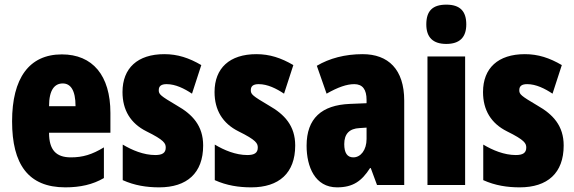

<svg xmlns="http://www.w3.org/2000/svg" viewBox="-20 -796 2469 826"><path d="M246 -562C105 -562 32 -459 32 -274C32 -90 101 10 261 10C325 10 379 -2 427 -30V-162C376 -131 336 -119 285 -119C221 -119 191 -151 191 -225H455V-310C455 -472 378 -562 246 -562ZM250 -437C283 -437 305 -409 305 -339H191C191 -411 216 -437 250 -437Z M854 -170C854 -255 808 -304 741 -342C670 -384 663 -390 663 -408C663 -426 674 -434 697 -434C735 -434 773 -415 806 -393L846 -516C793 -547 744 -563 687 -563C572 -563 507 -503 507 -400C507 -322 542 -265 610 -231C687 -193 693 -179 693 -161C693 -138 678 -129 648 -129C598 -129 548 -150 508 -174V-21C559 2 611 10 665 10C784 10 854 -51 854 -170Z M1250 -170C1250 -255 1204 -304 1137 -342C1066 -384 1059 -390 1059 -408C1059 -426 1070 -434 1093 -434C1131 -434 1169 -415 1202 -393L1242 -516C1189 -547 1140 -563 1083 -563C968 -563 903 -503 903 -400C903 -322 938 -265 1006 -231C1083 -193 1089 -179 1089 -161C1089 -138 1074 -129 1044 -129C994 -129 944 -150 904 -174V-21C955 2 1007 10 1061 10C1180 10 1250 -51 1250 -170Z M1540 -563C1464 -563 1397 -545 1343 -513L1385 -393C1434 -421 1472 -434 1504 -434C1540 -434 1557 -411 1557 -366V-352L1485 -349C1364 -344 1299 -287 1299 -169C1299 -79 1335 10 1430 10C1499 10 1536 -17 1572 -73H1575L1602 0H1719V-363C1719 -498 1650 -563 1540 -563ZM1527 -245 1557 -247V-198C1557 -151 1532 -119 1500 -119C1474 -119 1461 -138 1461 -176C1461 -220 1483 -243 1527 -245Z M1900 -776C1840 -776 1814 -748 1814 -691C1814 -635 1843 -607 1900 -607C1957 -607 1986 -635 1986 -691C1986 -747 1960 -776 1900 -776ZM1981 -553H1819V0H1981Z M2405 -170C2405 -255 2359 -304 2292 -342C2221 -384 2214 -390 2214 -408C2214 -426 2225 -434 2248 -434C2286 -434 2324 -415 2357 -393L2397 -516C2344 -547 2295 -563 2238 -563C2123 -563 2058 -503 2058 -400C2058 -322 2093 -265 2161 -231C2238 -193 2244 -179 2244 -161C2244 -138 2229 -129 2199 -129C2149 -129 2099 -150 2059 -174V-21C2110 2 2162 10 2216 10C2335 10 2405 -51 2405 -170Z"/></svg>

Font: Noto Sans Devanagari ExtraCondensed Black
Style: Regular
Weight: 900
Width: 2
Designer: Jelle Bosma - Monotype Design Team
Foundry: Monotype Imaging Inc.
Version: Version 2.004